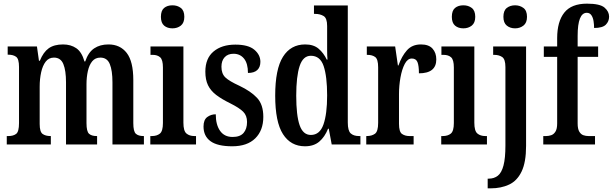

<svg xmlns="http://www.w3.org/2000/svg" viewBox="-20 -790 3351 1050"><path d="M17 0V-46H26Q53 -46 68.5 -58Q84 -70 84 -117V-424Q84 -468 68 -479.5Q52 -491 25 -491H22V-536H182L193 -458H198Q217 -505 246.5 -526Q276 -547 325 -547Q367 -547 397 -526.5Q427 -506 442 -454H446Q463 -504 495 -525.5Q527 -547 573 -547Q637 -547 673 -500.5Q709 -454 709 -352V-117Q709 -71 723 -58.5Q737 -46 764 -46H767V0H595V-340Q595 -404 580.5 -439.5Q566 -475 529 -475Q501 -475 484.5 -455Q468 -435 460.5 -401.5Q453 -368 453 -329V-117Q453 -71 467 -58.5Q481 -46 508 -46H511V0H341V-340Q341 -404 326.5 -439.5Q312 -475 275 -475Q247 -475 230 -453Q213 -431 205 -394.5Q197 -358 197 -316V-112Q197 -69 213 -57.5Q229 -46 256 -46H258V0Z M923 -635Q895 -635 877.5 -650Q860 -665 860 -698Q860 -732 877.5 -746.5Q895 -761 923 -761Q950 -761 969 -746.5Q988 -732 988 -698Q988 -665 969 -650Q950 -635 923 -635ZM802 0V-46H811Q838 -46 854.5 -59.5Q871 -73 871 -117V-421Q871 -463 856 -476.5Q841 -490 815 -490H803V-536H983V-119Q983 -74 999.5 -60Q1016 -46 1043 -46H1052V0Z M1250 10Q1169 10 1131 -18Q1093 -46 1093 -98Q1093 -135 1113.5 -150Q1134 -165 1160 -165Q1160 -108 1183.5 -74.5Q1207 -41 1252 -41Q1293 -41 1312 -63Q1331 -85 1331 -123Q1331 -158 1310 -179Q1289 -200 1239 -225Q1192 -248 1162 -271Q1132 -294 1117.5 -324Q1103 -354 1103 -398Q1103 -471 1148 -508.5Q1193 -546 1267 -546Q1338 -546 1371 -518Q1404 -490 1404 -452Q1404 -423 1387 -407Q1370 -391 1336 -391Q1336 -443 1314.5 -469.5Q1293 -496 1257 -496Q1226 -496 1208.5 -477Q1191 -458 1191 -425Q1191 -387 1212.5 -366.5Q1234 -346 1289 -321Q1352 -291 1386 -254.5Q1420 -218 1420 -151Q1420 -77 1376 -33.5Q1332 10 1250 10Z M1648 10Q1570 10 1527.5 -56.5Q1485 -123 1485 -267Q1485 -412 1527.5 -479.5Q1570 -547 1649 -547Q1695 -547 1722.5 -523.5Q1750 -500 1767 -464H1771Q1769 -487 1769 -515Q1769 -543 1769 -572V-648Q1769 -691 1749.5 -702.5Q1730 -714 1704 -714H1697V-760H1882V-120Q1882 -75 1898 -60.5Q1914 -46 1943 -46H1951V0H1794L1778 -86H1774Q1756 -41 1726 -15.5Q1696 10 1648 10ZM1680 -52Q1729 -52 1749 -109.5Q1769 -167 1769 -268Q1769 -372 1750 -428.5Q1731 -485 1680 -485Q1637 -485 1618.5 -428.5Q1600 -372 1600 -267Q1600 -159 1618.5 -105.5Q1637 -52 1680 -52Z M1983 0V-46H1986Q2013 -46 2030.5 -58.5Q2048 -71 2048 -118V-422Q2048 -466 2032 -478Q2016 -490 1989 -490H1986V-536H2141L2156 -432H2159Q2177 -483 2205.5 -515Q2234 -547 2282 -547Q2325 -547 2345.5 -524Q2366 -501 2366 -465Q2366 -389 2271 -389Q2271 -431 2263 -450.5Q2255 -470 2232 -470Q2209 -470 2193.5 -440.5Q2178 -411 2170 -366Q2162 -321 2162 -276V-113Q2162 -69 2178.5 -57.5Q2195 -46 2219 -46H2242V0Z M2514 -635Q2486 -635 2468.5 -650Q2451 -665 2451 -698Q2451 -732 2468.5 -746.5Q2486 -761 2514 -761Q2541 -761 2560 -746.5Q2579 -732 2579 -698Q2579 -665 2560 -650Q2541 -635 2514 -635ZM2393 0V-46H2402Q2429 -46 2445.5 -59.5Q2462 -73 2462 -117V-421Q2462 -463 2447 -476.5Q2432 -490 2406 -490H2394V-536H2574V-119Q2574 -74 2590.5 -60Q2607 -46 2634 -46H2643V0Z M2797 -635Q2770 -635 2751.5 -650Q2733 -665 2733 -698Q2733 -732 2751.5 -746.5Q2770 -761 2797 -761Q2823 -761 2842.5 -746.5Q2862 -732 2862 -698Q2862 -665 2842.5 -650Q2823 -635 2797 -635ZM2647 240V187H2653Q2682 187 2702.5 171Q2723 155 2733.5 115Q2744 75 2744 6V-423Q2744 -466 2726.5 -478Q2709 -490 2683 -490H2677V-536H2857V8Q2857 97 2832.5 148Q2808 199 2764 219.5Q2720 240 2663 240Z M2951 0V-46H2967Q2980 -46 2994 -50.5Q3008 -55 3017.5 -70Q3027 -85 3027 -115V-479H2954V-536H3027V-581Q3027 -672 3066 -721Q3105 -770 3190 -770Q3261 -770 3286 -748.5Q3311 -727 3311 -699Q3311 -673 3293 -655Q3275 -637 3229 -637Q3229 -655 3226 -674.5Q3223 -694 3214 -707Q3205 -720 3189 -720Q3139 -720 3139 -594V-536H3251V-479H3139V-115Q3139 -85 3148 -70Q3157 -55 3170.5 -50.5Q3184 -46 3198 -46H3234V0Z"/></svg>

Font: Noto Serif Tamil ExtraCondensed SemiBold
Style: Italic
Weight: 600
Width: 2
Italic angle: -12°
Designer: Indian Type Foundry, Tom Grace, and the Monotype Design Team
Foundry: Monotype Imaging Inc.
Version: Version 2.003; ttfautohint (v1.8.4.7-5d5b)